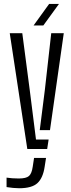

<svg xmlns="http://www.w3.org/2000/svg" viewBox="-20 -772 370 995"><path d="M121.5 0 30.5 -600H95.5L134 -306.5L166.5 -49H232L224.5 0ZM186 -97.5 212.5 -306.5 245.5 -600H310.5L239 -97.5ZM79 203.5Q66 203.5 47.2 201.8Q28.5 200 14 197.5V148.5Q26.5 150.5 43.2 151.8Q60 153 77 153Q115.5 153 130 140.2Q144.5 127.5 149.5 92.5L156.5 46.5H218.5L211.5 91.5Q203 150 174.2 176.8Q145.5 203.5 79 203.5ZM154 -640 234.5 -751.5H285.5L204.5 -640Z"/></svg>

Font: Big Shoulders Stencil Text Light
Style: Regular
Weight: 300
Designer: Patric King
Foundry: XO Type Co
Version: Version 1.000